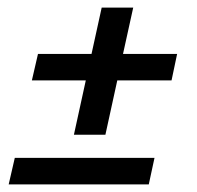

<svg xmlns="http://www.w3.org/2000/svg" viewBox="-20 -563 519 506"><path d="M446.8 -420.9 432.1 -351.1H289.1L257.8 -208H174.8L206.1 -351.1H64L80.1 -420.9H221.2L248 -543H331.1L304.2 -420.9ZM387.2 -147 372.1 -77.1H2.9L19 -147Z"/></svg>

Font: Lobster Two
Style: Italic
Weight: 400
Designer: Pablo Impallari
Foundry: Pablo Impallari. www.impallari.com
Version: Version 1.006